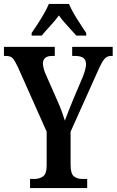

<svg xmlns="http://www.w3.org/2000/svg" viewBox="-21 -951 590 971"><path d="M131 0V-46H152Q179 -46 197 -59Q215 -72 215 -115V-285L68 -615Q54 -644 43.5 -656Q33 -668 9 -668H-1V-714H256V-668H242Q218 -668 207 -657.5Q196 -647 196 -631Q196 -620 200 -604.5Q204 -589 209 -578L269 -442Q282 -413 291 -388.5Q300 -364 307 -341Q315 -363 326 -390.5Q337 -418 350 -450L398 -563Q406 -583 410 -599.5Q414 -616 414 -626Q414 -649 400 -658.5Q386 -668 360 -668H344V-714H549V-668H540Q520 -668 506.5 -652Q493 -636 473 -590L336 -285V-118Q336 -72 353 -59Q370 -46 394 -46H420V0ZM139 -784Q152 -803 169 -829Q186 -855 201.5 -882Q217 -909 226 -931H328Q337 -909 352.5 -882Q368 -855 385.5 -829Q403 -803 415 -784V-771H365Q346 -793 320.5 -820Q295 -847 277 -873Q258 -847 233 -820Q208 -793 190 -771H139Z"/></svg>

Font: Noto Serif Thai ExtraCondensed SemiBold
Style: Regular
Weight: 600
Width: 2
Designer: Monotype Design Team
Foundry: Monotype Imaging Inc.
Version: Version 2.001; ttfautohint (v1.8.4.7-5d5b)